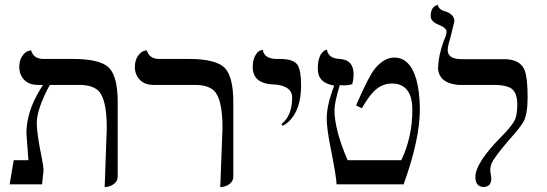

<svg xmlns="http://www.w3.org/2000/svg" viewBox="-20 -766 2274 798"><path d="M415 12.2 423.8 -233.9Q423.8 -355.5 388.2 -389.6Q362.8 -412.6 312 -413.1H187Q133.8 -314.9 132.8 -255.9Q132.8 -210.9 153.8 -108.9Q160.6 -74.2 161.1 -58.1L154.8 0H20L37.1 -100.1H98.1Q97.2 -117.2 93.3 -164.6Q89.8 -206.5 89.8 -211.9Q89.8 -301.3 147.5 -395Q152.8 -403.3 158.7 -413.1H137.2Q85.4 -413.1 66.4 -455.6Q60.1 -470.7 60.1 -486.8Q60.1 -514.6 72 -532.2Q84 -549.8 96.7 -553.7L108.9 -557.1Q119.6 -522 158.2 -521H284.2Q397 -521 433.6 -483.9Q468.8 -446.8 469.2 -344.2V-33.2Q469.2 -14.2 455.6 -3.2Q441.9 7.8 428.7 9.8Z M895.5 12.2 904.8 -233.9Q904.8 -355.5 869.1 -389.6Q843.8 -412.6 792.5 -413.1H617.7Q565.9 -413.1 546.9 -455.6Q540.5 -470.7 540.5 -486.8Q540.5 -514.6 552.5 -532.2Q564.5 -549.8 577.1 -553.7L589.8 -557.1Q600.6 -522 638.7 -521H764.6Q877.4 -521 914.1 -483.9Q949.2 -446.8 949.7 -344.2V-33.2Q949.7 -14.2 936.3 -3.2Q922.9 7.8 909.2 9.8Z M1155.3 -243.2 1149.4 -250Q1194.3 -284.7 1194.3 -360.8Q1194.3 -405.8 1129.9 -414.1Q1122.6 -415 1115.2 -415Q1040 -418 1031.2 -473.6Q1030.3 -480.5 1030.3 -486.8Q1030.3 -516.6 1040.8 -534.9Q1051.3 -553.2 1062 -556.2L1072.3 -559.1Q1077.1 -523.4 1126 -521Q1132.8 -521 1143.6 -521Q1201.7 -521 1217.8 -494.6Q1231.4 -470.7 1231.4 -411.1Q1231.4 -308.1 1178.7 -259.3Q1167 -249.5 1155.3 -243.2Z M1369.1 -410.2Q1313.5 -419.9 1303.7 -457.5Q1301.3 -468.8 1300.8 -481Q1300.8 -502.9 1304.9 -518.6Q1309.1 -534.2 1314.5 -541.5Q1319.8 -548.8 1325.4 -553.5Q1331.1 -558.1 1335 -558.6L1338.9 -559.1Q1345.2 -522.9 1392.1 -521Q1449.2 -517.6 1449.7 -458Q1449.7 -437 1443.8 -416Q1426.8 -411.1 1410.2 -411.1Q1407.2 -411.1 1400.9 -411.6Q1394.5 -412.1 1392.1 -412.1Q1370.1 -338.4 1370.1 -308.1Q1370.6 -226.1 1424.8 -100.1H1647.9Q1693.8 -195.8 1693.8 -310.1Q1693.8 -407.2 1624.5 -418Q1616.7 -418.9 1608.9 -418.9Q1560.5 -418.9 1524.4 -376Q1505.4 -353 1483.9 -315.9L1460 -328.1Q1513.2 -450.7 1538.1 -480.5Q1540 -482.9 1541 -483.9Q1577.6 -526.4 1618.2 -526.9Q1683.6 -526.9 1710 -437Q1724.6 -385.7 1725.1 -310.1Q1724.6 -186 1657.7 0H1378.9Q1378.4 -29.3 1354 -151.9Q1337.9 -232.4 1337.9 -274.9Q1338.4 -330.6 1369.1 -410.2Z M1840.8 -558.1Q1840.8 -523.9 1887.7 -520.5Q1896 -520 1905.8 -520H2075.7Q2143.1 -520 2161.1 -472.7Q2172.9 -440.9 2172.9 -360.8Q2172.9 -291.5 2155.8 -260.3Q2142.1 -235.8 2093.8 -182.1Q2033.7 -112.3 2022.9 -85.9Q2017.6 -72.3 2017.6 -61Q2017.6 -52.7 2020 -40Q2021.5 -29.8 2022 -24.9Q2022 11.2 1988.8 11.2Q1956.5 9.3 1955.6 -29.8Q1956.1 -90.3 2066.9 -201.2Q2112.8 -248 2122.1 -272.9Q2129.9 -295.4 2129.9 -332Q2129.9 -385.7 2100.1 -401.4Q2077.6 -412.6 2036.6 -413.1H1883.8Q1806.2 -420.9 1800.8 -479Q1801.3 -533.7 1824.7 -597.2Q1835.4 -619.1 1835.9 -632.8Q1835.9 -650.9 1804.2 -662.6L1803.7 -663.1Q1771 -675.8 1770 -698.2Q1770 -711.4 1772.9 -720.7Q1775.9 -730 1780.3 -734.4Q1784.7 -738.8 1789.3 -741.5Q1793.9 -744.1 1796.9 -745.1L1799.8 -746.1Q1802.7 -726.1 1829.6 -719.2Q1867.7 -707 1868.7 -678.2L1850.1 -602.5Q1841.3 -576.7 1840.8 -558.1Z"/></svg>

Font: Linux Biolinum O
Style: Regular
Weight: 400
Designer: Philipp H. Poll
Foundry: Philipp H. Poll
Version: Version 1.0.4